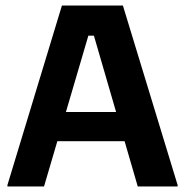

<svg xmlns="http://www.w3.org/2000/svg" viewBox="-20 -670 665 690"><path d="M138.3 0H6.7V-5L202.5 -650H421.7L618.3 -5V0H475L317.5 -541.7H297.5ZM445.8 -162.5H169.2L198.3 -267.5H416.7Z"/></svg>

Font: Familjen Grotesk Variable
Style: Regular
Weight: 400
Designer: Anders Wikstroem, Jonas Baeckman, Matilda Gysing, Kristian Moeller
Foundry: Familjen STHLM AB
Version: Version 2.000